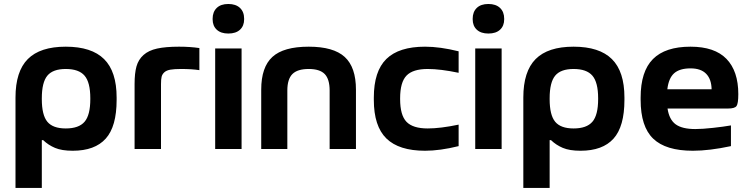

<svg xmlns="http://www.w3.org/2000/svg" viewBox="-20 -741 3733 955"><path d="M560.1 -244.1Q560.1 -111.8 505.9 -51.5Q451.7 8.8 341.8 8.8Q287.1 8.8 253.7 -5.4Q220.2 -19.5 194.8 -43.9H188V193.8H57.1V-255.9Q57.1 -385.7 118.4 -447.3Q179.7 -508.8 307.1 -508.8Q435.5 -508.8 497.8 -447Q560.1 -385.3 560.1 -255.9ZM188 -248Q188 -168.5 215.6 -135.3Q243.2 -102.1 307.1 -102.1Q372.1 -102.1 400.6 -135.3Q429.2 -168.5 429.2 -248V-252Q429.2 -331.5 400.6 -364.7Q372.1 -397.9 307.1 -397.9Q243.2 -397.9 215.6 -364.7Q188 -331.5 188 -252Z M880.9 -397.9Q847.2 -397.9 827.6 -394.5Q808.1 -391.1 797.6 -381.6Q787.1 -372.1 783.9 -359.4Q780.8 -346.7 780.8 -323.2V0H649.4V-323.2Q649.4 -377 658.9 -410.9Q668.5 -444.8 693.8 -467.5Q719.2 -490.2 761.5 -499.5Q803.7 -508.8 870.6 -508.8Q925.3 -508.8 971.7 -502V-392.1Q933.1 -397.9 880.9 -397.9Z M1050.3 -500H1181.6V0H1050.3ZM1037.6 -645V-647.9Q1037.6 -681.6 1057.9 -701.4Q1078.1 -721.2 1115.7 -721.2Q1152.8 -721.2 1173.6 -701.7Q1194.3 -682.1 1194.3 -647.9V-645Q1194.3 -612.3 1173.8 -593.3Q1153.3 -574.2 1115.7 -574.2Q1078.6 -574.2 1058.1 -593.3Q1037.6 -612.3 1037.6 -645Z M1279.3 -294.9Q1279.3 -407.2 1335 -458Q1390.6 -508.8 1515.6 -508.8Q1638.7 -508.8 1694.6 -457.8Q1750.5 -406.7 1750.5 -294.9V0H1619.6V-291Q1619.6 -347.2 1595.2 -372.6Q1570.8 -397.9 1515.6 -397.9Q1459.5 -397.9 1434.3 -372.6Q1409.2 -347.2 1409.2 -291V0H1279.3Z M1839.4 -255.9Q1839.4 -386.7 1901.9 -447.8Q1964.4 -508.8 2094.2 -508.8Q2168.5 -508.8 2261.2 -485.8V-378.9Q2170.4 -397.9 2107.4 -397.9Q2033.7 -397.9 2002 -365Q1970.2 -332 1970.2 -252V-248Q1970.2 -168 2002 -135Q2033.7 -102.1 2107.4 -102.1Q2170.4 -102.1 2261.2 -121.1V-14.2Q2168.5 8.8 2094.2 8.8Q1964.4 8.8 1901.9 -52.2Q1839.4 -113.3 1839.4 -244.1Z M2343.8 -500H2475.1V0H2343.8ZM2331.1 -645V-647.9Q2331.1 -681.6 2351.3 -701.4Q2371.6 -721.2 2409.2 -721.2Q2446.3 -721.2 2467 -701.7Q2487.8 -682.1 2487.8 -647.9V-645Q2487.8 -612.3 2467.3 -593.3Q2446.8 -574.2 2409.2 -574.2Q2372.1 -574.2 2351.6 -593.3Q2331.1 -612.3 2331.1 -645Z M3085.9 -244.1Q3085.9 -111.8 3031.7 -51.5Q2977.5 8.8 2867.7 8.8Q2813 8.8 2779.5 -5.4Q2746.1 -19.5 2720.7 -43.9H2713.9V193.8H2583V-255.9Q2583 -385.7 2644.3 -447.3Q2705.6 -508.8 2833 -508.8Q2961.4 -508.8 3023.7 -447Q3085.9 -385.3 3085.9 -255.9ZM2713.9 -248Q2713.9 -168.5 2741.5 -135.3Q2769 -102.1 2833 -102.1Q2897.9 -102.1 2926.5 -135.3Q2955.1 -168.5 2955.1 -248V-252Q2955.1 -331.5 2926.5 -364.7Q2897.9 -397.9 2833 -397.9Q2769 -397.9 2741.5 -364.7Q2713.9 -331.5 2713.9 -252Z M3652.3 -272.9Q3652.3 -225.6 3643.3 -213.4Q3634.3 -201.2 3601.6 -201.2H3300.3Q3308.6 -146 3340.8 -122.6Q3373 -99.1 3438.5 -99.1Q3473.1 -99.1 3526.4 -105Q3579.6 -110.8 3615.7 -117.2V-14.2Q3508.3 8.8 3426.3 8.8Q3291.5 8.8 3229 -51.3Q3166.5 -111.3 3166.5 -244.1V-255.9Q3166.5 -385.7 3227.8 -447.3Q3289.1 -508.8 3414.6 -508.8Q3534.7 -508.8 3593.5 -448Q3652.3 -387.2 3652.3 -272.9ZM3299.3 -296.9H3519.5Q3518.6 -347.2 3492.4 -374Q3466.3 -400.9 3414.6 -400.9Q3360.4 -400.9 3333 -376.5Q3305.7 -352.1 3299.3 -296.9Z"/></svg>

Font: LT Wave Text Bold
Style: Regular
Weight: 700
Designer: Daniel Lyons
Version: Version 2.5 (Glyphs App)